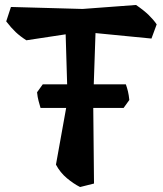

<svg xmlns="http://www.w3.org/2000/svg" viewBox="-20 -736 655 772"><path d="M589 -581 364 -603 357 -397H486Q491 -383 494.5 -368.5Q498 -354 500 -334L477 -302H355L358 2L302 16Q276 3 249 -19.5Q222 -42 205 -74L246 -302H143Q139 -316 135 -330.5Q131 -345 129 -365L152 -397H250L244 -598L86 -574Q61 -590 43 -607Q25 -624 5 -650L24 -708L312 -700L527 -716Q559 -694 578 -675.5Q597 -657 610 -638Z"/></svg>

Font: Langar
Style: Regular
Weight: 400
Designer: Alessia Mazzarella
Foundry: Typeland
Version: Version 1.001; ttfautohint (v1.8.3)